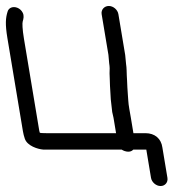

<svg xmlns="http://www.w3.org/2000/svg" viewBox="-39 -513 617 643"><path d="M41.2 -383.3C35.8 -415.6 35.4 -435.9 37 -440.8C39.9 -450.8 42.1 -460.3 37 -470.5C29.1 -486.3 10.9 -492.6 -1.7 -487.5C-7.5 -485.2 -12.3 -479.9 -13.8 -473.4C-20 -453.1 -22.1 -432.9 -14.2 -385.3L37.8 -73.2C39.2 -64.9 41.3 -56.7 44.1 -48.5C52.5 -23.9 88.2 -13.5 105.4 -12.1L105.9 -12H368.5C373.8 -8.3 382.8 -5 390.2 -5C396.7 -5 402.2 -6.5 407.5 -12H451L466.7 82.5C469.2 97.5 483.8 110 498.8 110C513.9 110 524.2 97.5 521.7 82.5L504.8 -19.1C500.8 -49 479.1 -67 448.3 -67H407.8L399.3 -118.3C396.6 -134.3 391.1 -161.9 390.6 -176.3L389.1 -197.3C387.7 -212.3 387.3 -228.5 386.6 -242.2L385.6 -260.1C384.9 -271.6 385.6 -283.9 383.1 -299.5L380.3 -328.7L357.5 -465.5C355 -480.5 340.4 -493 325.4 -493C310.4 -493 298.9 -480.5 301.4 -465.5L324.1 -329.4L326.7 -300.3L326.8 -299.9C328.4 -290.2 328.8 -279.3 327.9 -267.4L327.9 -266.8L328.6 -248.5C329.1 -234.8 329.4 -217.1 330.8 -201.1L332 -180.2L336.8 -137.8L337 -137C338.8 -130.4 340.2 -124.2 341.2 -118.3L349.7 -67H116.3C103.6 -67 96.2 -67.6 94.7 -68.2C94.5 -68.6 93.2 -70.8 92.4 -75.9Z"/></svg>

Font: MewTooHand
Style: BdLta
Weight: 400
Designer: Mew Too, Robert Jablonski
Version: Version 0.77